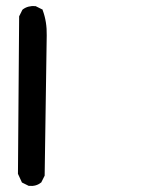

<svg xmlns="http://www.w3.org/2000/svg" viewBox="-20 -442 540 632"><path d="M73.7 169.4 54.2 159.7 52.2 158.7 51.3 156.7 39.6 131.3 39.1 130.4V128.9L43 -386.7V-388.2L43.5 -389.2L53.2 -408.7L54.2 -410.2L55.2 -411.1Q72.3 -423.8 96.2 -421.9H97.2L98.1 -421.4L117.7 -411.6L120.1 -410.6L120.6 -408.2Q134.8 -370.1 133.8 -325.2Q132.8 -281.2 127 134.8V136.2L126.5 137.2L116.7 156.7L116.2 158.2L115.2 158.7Q99.6 171.9 75.7 169.9H74.7Z"/></svg>

Font: NaikaiFont
Style: SemiBold
Weight: 600
Version: Version 1.89